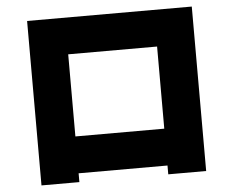

<svg xmlns="http://www.w3.org/2000/svg" viewBox="-54 -808 1108 912"><g transform="rotate(-5 500.0 -352.0)"><path d="M107.4 40V-744.1H892.6V40H711.9V-2H288.1V40ZM288.1 -177.7H711.9V-569.3H288.1Z"/></g></svg>

Font: GenEi M Gothic v2 Black
Style: Regular
Weight: 900
Version: Version 2.0